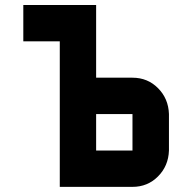

<svg xmlns="http://www.w3.org/2000/svg" viewBox="-20 -728 749 748"><path d="M496.1 -141.6V-283.7H354.5V-141.6ZM496.1 -425.3Q555.2 -425.3 595.7 -384.5Q636.2 -343.8 638.2 -283.7V-141.6Q636.2 -81.5 595.7 -40.8Q555.2 0 496.1 0H212.9V-566.9H70.8V-708.5H354.5V-425.3Z"/></svg>

Font: Blazma
Style: Regular
Weight: 400
Designer: GGBotNet
Version: 1.00